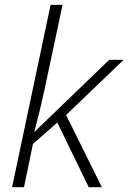

<svg xmlns="http://www.w3.org/2000/svg" viewBox="-20 -780 535 800"><path d="M30.3 0 190.9 -759.8H240.7L166.5 -411.6Q153.3 -350.6 142.8 -308.3Q132.3 -266.1 123 -231.4H124.5L435.1 -530.8H495.1L255.4 -300.8L404.3 0H349.6L218.8 -269.5L117.2 -180.2L80.1 0Z"/></svg>

Font: Open Sans Light
Style: Italic
Weight: 300
Italic angle: -12°
Designer: Monotype Design Team
Foundry: Monotype Imaging Inc.
Version: Version 3.003; ttfautohint (v1.8.4)